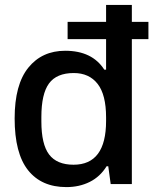

<svg xmlns="http://www.w3.org/2000/svg" viewBox="-20 -743 619 775"><path d="M248 12.2Q147.5 12.2 93.3 -55.9Q39.1 -124 39.1 -265.1Q39.1 -401.4 94.2 -469.7Q149.4 -538.1 243.2 -538.1Q352.1 -538.1 400.9 -461.9H408.2V-585H252.9V-654.8H408.2V-723.1H512.2V-654.8H579.1V-585H512.2V0H426.8L417 -71.8H410.2Q384.3 -29.8 342.3 -8.8Q300.3 12.2 248 12.2ZM276.9 -78.1Q408.2 -78.1 408.2 -254.9V-269Q408.2 -360.8 374 -404.5Q339.8 -448.2 277.8 -448.2Q208.5 -448.2 177.7 -406Q147 -363.8 147 -271V-252.9Q147 -160.6 178.2 -119.4Q209.5 -78.1 276.9 -78.1Z"/></svg>

Font: Archivo Medium
Style: Regular
Weight: 500
Designer: Hector Gatti
Foundry: Omnibus-Type
Version: Version 2.001